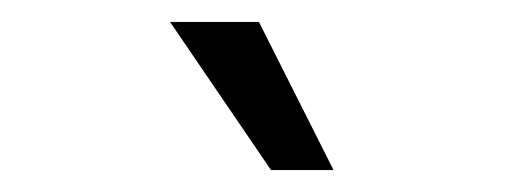

<svg xmlns="http://www.w3.org/2000/svg" viewBox="-20 -678 476 175"><path d="M284 -523 216 -658H135L227 -523Z"/></svg>

Font: linja pona
Style: Regular
Weight: 400
Foundry: jan Same & David A Roberts
Version: Version 4.9